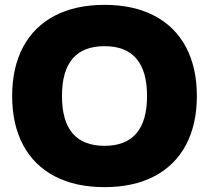

<svg xmlns="http://www.w3.org/2000/svg" viewBox="-20 -760 860 790"><path d="M30 -365Q30 -482 75 -566.5Q120 -651 205.5 -695.5Q291 -740 410 -740Q529 -740 614.5 -695.5Q700 -651 745 -566.5Q790 -482 790 -365Q790 -248 745 -163.5Q700 -79 614.5 -34.5Q529 10 410 10Q291 10 205.5 -34.5Q120 -79 75 -163.5Q30 -248 30 -365ZM410 -160Q585 -160 585 -365Q585 -570 410 -570Q235 -570 235 -365Q235 -160 410 -160Z"/></svg>

Font: Enso Black
Style: Regular
Weight: 900
Designer: Coji Morishita
Foundry: UNDERFOREST DESIGN
Version: Version 1.000